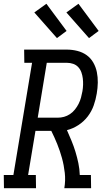

<svg xmlns="http://www.w3.org/2000/svg" viewBox="-47 -998 567 1018"><path d="M-26 0 -27 -70H24L123 -665H82L81 -735H307Q336 -735 363.5 -728Q391 -721 412.5 -705.5Q434 -690 447.5 -666.5Q461 -643 466.5 -616Q472 -589 471.5 -560Q471 -531 466 -502Q461 -471 450 -439.5Q439 -408 418.5 -381Q398 -354 369 -335Q340 -316 308 -308Q320 -281 332 -252Q344 -223 353 -193.5Q362 -164 368.5 -133Q375 -102 376 -70H435L436 0H294Q301 -41 296.5 -81.5Q292 -122 281.5 -160Q271 -198 256.5 -234Q242 -270 225 -304H141L102 -70H143L144 0ZM153 -374H259Q276 -374 292.5 -378.5Q309 -383 324 -393Q339 -403 350.5 -417.5Q362 -432 370 -448Q378 -464 382.5 -480.5Q387 -497 390 -514Q393 -531 393.5 -548.5Q394 -566 392 -582.5Q390 -599 384.5 -614.5Q379 -630 368 -642Q357 -654 341 -659.5Q325 -665 308 -665H201ZM425 -796 305 -932 369 -978 476 -834ZM255 -796 135 -932 199 -978 306 -834Z"/></svg>

Font: Iosevka Curly Slab
Style: Italic
Weight: 400
Italic angle: -9°
Monospace: yes
Designer: Belleve Invis
Foundry: Belleve Invis
Version: Version 22.1.2; ttfautohint (v1.8.4)